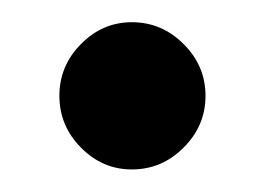

<svg xmlns="http://www.w3.org/2000/svg" viewBox="-20 -142 237 172"><path d="M98.1 9.8Q71.8 9.8 52.5 -9.8Q33.2 -29.3 33.2 -56.2Q33.2 -83 52.5 -102.5Q71.8 -122.1 98.1 -122.1Q125 -122.1 144.5 -102.5Q164.1 -83 164.1 -56.2Q164.1 -29.3 144.5 -9.8Q125 9.8 98.1 9.8Z"/></svg>

Font: Oakes Grotesk Medium
Style: Regular
Weight: 500
Designer: Samuel Oakes
Foundry: Samuel Oakes
Version: Version 1.000;PS 001.000;hotconv 1.0.88;makeotf.lib2.5.64775